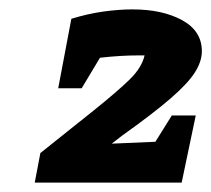

<svg xmlns="http://www.w3.org/2000/svg" viewBox="-20 -762 450 409"><path d="M54 -373 66 -436 180 -527Q231 -568 256.5 -593Q282 -618 288 -644Q282 -644 275 -644Q237 -644 193 -639L154 -574H104L132 -722Q168 -733 201 -737.5Q234 -742 262 -742Q326 -742 368 -719Q410 -696 410 -653Q410 -631 395 -607.5Q380 -584 343 -552Q306 -520 240 -473L218 -456L311 -460L346 -516H397L367 -373Z"/></svg>

Font: Piazzolla SC ExtraBold
Style: Italic
Weight: 800
Italic angle: -11.3°
Designer: Juan Pablo del Peral
Foundry: Huerta Tipografica
Version: Version 1.330